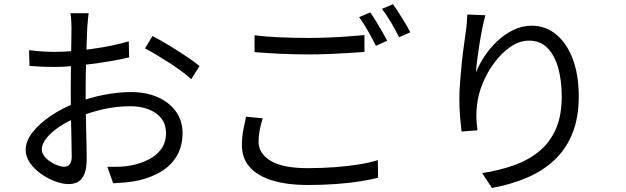

<svg xmlns="http://www.w3.org/2000/svg" viewBox="-20 -863 3040 933"><path d="M410.7 -798.7Q409.4 -790.3 408.3 -778.5Q407.2 -766.7 406.1 -754.1Q405 -741.5 404 -729.7Q403.2 -707.3 401.7 -670.2Q400.2 -633.1 398.9 -588.3Q397.6 -543.5 396.8 -498.1Q396 -452.7 396 -413.6Q396 -374.6 396.7 -328.3Q397.4 -282 398.6 -236.7Q399.8 -191.4 400.5 -152.8Q401.2 -114.3 401.2 -90.8Q401.2 -44.6 390.3 -17.7Q379.3 9.2 359.8 20.4Q340.2 31.5 312.7 31.5Q283.7 31.5 247.9 18.1Q212.2 4.8 179.6 -18.2Q146.9 -41.1 125.9 -71.1Q104.8 -101 104.8 -134.3Q104.8 -178.6 139.5 -221.9Q174.1 -265.2 229.8 -302.1Q285.5 -339 347.3 -362.2Q414.9 -388.8 485.8 -402.3Q556.7 -415.7 615.9 -415.7Q689.4 -415.7 745.8 -391.1Q802.1 -366.4 834.6 -321.5Q867.1 -276.6 867.1 -216.6Q867.1 -156.8 842.3 -110.9Q817.6 -64.9 770.1 -33.8Q722.6 -2.7 653.7 13.8Q620.5 20.8 588.4 23.6Q556.2 26.3 529.9 27.5L501.7 -52.6Q529.8 -52 560.3 -52.9Q590.8 -53.8 619.4 -59.6Q663.3 -68.5 701.5 -87.5Q739.8 -106.6 763.2 -138.6Q786.6 -170.5 786.6 -216.4Q786.6 -259.2 763.6 -288.1Q740.5 -317.1 701.6 -331.9Q662.6 -346.8 615.1 -346.8Q548.7 -346.8 485.6 -333Q422.5 -319.3 358 -293.4Q309.9 -275 270 -248.3Q230 -221.6 206.6 -192.7Q183.1 -163.7 183.1 -137.6Q183.1 -120.7 194.4 -105.4Q205.7 -90.1 223 -78.3Q240.3 -66.5 259.1 -59.6Q277.9 -52.8 292.2 -52.8Q309.3 -52.8 318.9 -65.1Q328.5 -77.4 328.5 -101.5Q328.5 -130.8 327.3 -182.3Q326.1 -233.8 324.9 -294.3Q323.7 -354.7 323.7 -409.8Q323.7 -453 324.3 -501.9Q324.9 -550.7 325.5 -596.8Q326.2 -642.9 326.8 -678Q327.4 -713.1 327.4 -728.1Q327.4 -738.5 326.7 -751.6Q326 -764.7 325.1 -777.8Q324.2 -790.9 322.2 -798.7ZM721 -688Q756.7 -669.4 800.9 -642.7Q845 -615.9 885.4 -589.1Q925.8 -562.3 949.6 -542.1L909.3 -478.2Q890.7 -495.9 862.6 -516.5Q834.6 -537.1 802.6 -557.8Q770.6 -578.5 739.7 -597Q708.9 -615.5 684.7 -627.9ZM121.3 -619.3Q162.5 -614.3 191.9 -612.6Q221.3 -611 248.9 -611Q285.8 -611 332.1 -614.8Q378.4 -618.6 427.1 -625.3Q475.8 -631.9 522.2 -641.5Q568.6 -651.1 605.7 -662.1L607.5 -584.1Q569 -574.7 521.1 -566.6Q473.3 -558.4 423.8 -552Q374.3 -545.6 329.4 -541.7Q284.4 -537.8 250.8 -537.8Q208.4 -537.8 178.5 -539.1Q148.5 -540.4 123.1 -542.8Z M1216.9 -691.4Q1271.1 -684.7 1338.7 -681.7Q1406.2 -678.7 1481.1 -678.7Q1529.3 -678.7 1577.7 -680.7Q1626.1 -682.7 1670.6 -686Q1715.1 -689.4 1751 -692.7V-610.6Q1717.2 -608.3 1672 -605.3Q1626.7 -602.3 1577.4 -600.5Q1528.1 -598.6 1481.5 -598.6Q1406.4 -598.6 1341.1 -601.8Q1275.9 -605 1216.9 -609.6ZM1257 -288.1Q1247.4 -258.8 1241.9 -230.6Q1236.5 -202.4 1236.5 -174.8Q1236.5 -117.1 1295.2 -81.5Q1353.9 -45.9 1474.1 -45.9Q1543.6 -45.9 1607.2 -50.6Q1670.8 -55.3 1724.6 -64.1Q1778.5 -72.9 1816.1 -84.9L1817.1 0.7Q1781.3 10.1 1728.8 18.4Q1676.2 26.7 1612 31.3Q1547.7 35.9 1476.5 35.9Q1374.6 35.9 1302.9 13.8Q1231.3 -8.3 1193.4 -51.2Q1155.5 -94 1155.5 -156.9Q1155.5 -196.2 1162.2 -231.1Q1168.9 -265.9 1175.7 -296ZM1779.1 -802.6Q1792.1 -785.2 1806.9 -760.6Q1821.7 -736 1836.4 -710.7Q1851.1 -685.4 1861.3 -664.9L1806.6 -640.2Q1791.8 -671.2 1768.9 -711.3Q1745.9 -751.4 1725.3 -779.8ZM1889.3 -842.6Q1902.9 -824.2 1918.8 -799.3Q1934.7 -774.5 1949.6 -749.6Q1964.5 -724.8 1973.8 -706L1919.4 -681.9Q1903.2 -714.7 1880.6 -753.3Q1858 -791.9 1836.1 -819.9Z M2338.6 -789Q2331 -761.4 2323.5 -724.5Q2316.1 -687.7 2309.8 -648.4Q2303.5 -609.2 2299 -573.2Q2294.5 -537.2 2292.5 -510.6Q2308.2 -549.3 2334.3 -589.3Q2360.5 -629.3 2396.1 -662.8Q2431.7 -696.4 2474.2 -717.2Q2516.8 -738.1 2564.3 -738.1Q2630.8 -738.1 2682.3 -695.9Q2733.8 -653.8 2763.1 -576.8Q2792.4 -499.9 2792.4 -394.9Q2792.4 -290.9 2761.4 -214.5Q2730.4 -138 2674 -85.2Q2617.7 -32.4 2540.4 0.6Q2463 33.7 2370.4 50.2L2322.9 -21.9Q2404.5 -34.3 2474.7 -58.8Q2544.9 -83.4 2597.8 -125.8Q2650.6 -168.3 2680.2 -234Q2709.7 -299.8 2709.7 -393.6Q2709.7 -472.7 2692.1 -534.2Q2674.5 -595.7 2639.4 -630.7Q2604.2 -665.6 2551.1 -665.6Q2504.5 -665.6 2461 -635.7Q2417.5 -605.8 2382.2 -558.3Q2346.9 -510.8 2324.9 -456.4Q2302.9 -401.9 2298.1 -352.5Q2294.4 -323.7 2294.8 -295.7Q2295.2 -267.6 2300.4 -229.7L2222.8 -224Q2219.4 -252.4 2215.8 -293.3Q2212.2 -334.2 2212.2 -382.8Q2212.2 -418.4 2215.4 -461.6Q2218.6 -504.8 2223.2 -549.3Q2227.7 -593.9 2233.3 -634.9Q2238.9 -675.9 2243.1 -706Q2246.5 -728.9 2248.2 -750.3Q2249.9 -771.8 2251.1 -792.4Z"/></svg>

Font: Shanggu Sans SC VF
Style: Regular
Weight: 250
Designer: GuiWonder
Version: Version 1.021